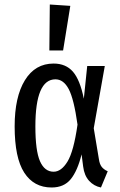

<svg xmlns="http://www.w3.org/2000/svg" viewBox="-20 -820 534 852"><path d="M352 -382 367 -527H445L396 -251L419 -113Q422 -92 431 -80Q440 -68 458 -60L428 12Q397 6 375.5 -17.5Q354 -41 349 -81L342 -135Q324 -62 294 -25Q264 12 209 12Q130 12 87.5 -54Q45 -120 45 -259Q45 -390 90.5 -464Q136 -538 218 -538Q272 -538 303.5 -502Q335 -466 352 -382ZM137 -259Q137 -151 157.5 -104.5Q178 -58 218 -58Q252 -58 279.5 -103Q307 -148 324 -267Q308 -381 285 -424.5Q262 -468 226 -468Q137 -468 137 -259ZM292 -794 260 -596H199L201 -800Z"/></svg>

Font: Fira Sans Compressed
Style: Regular
Weight: 400
Width: 1
Designer: bBox Type GmbH & Carrois Corporate GbR & Edenspiekermann AG
Foundry: bBox Type GmbH & Carrois Corporate GbR & Edenspiekermann AG
Version: Version 4.301